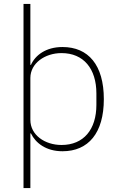

<svg xmlns="http://www.w3.org/2000/svg" viewBox="-20 -760 607 980"><path d="M100 200H135V-79H138C161 -31 214 12 299 12C431 12 510 -81 510 -254C510 -428 431 -520 299 -520C214 -520 160 -478 138 -429H135V-740H100ZM294 -20C209 -20 135 -71 135 -148V-362C135 -437 209 -489 294 -489C407 -489 472 -409 472 -283V-225C472 -99 407 -20 294 -20Z"/></svg>

Font: IBM Plex Arabic ExtraLight
Style: Regular
Weight: 200
Designer: Mike Abbink, Paul van der Laan, Pieter van Rosmalen, Wael Morcos, Khajak Apelian
Foundry: Bold Monday
Version: Version 1.0